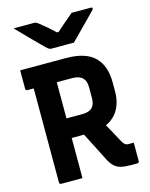

<svg xmlns="http://www.w3.org/2000/svg" viewBox="-137 -1032 873 1118"><g transform="rotate(-15 300.0 -473.0)"><path d="M397 -320Q423 -274 445 -234.5Q467 -195 492 -148Q501 -133 508.5 -127.5Q516 -122 527 -122Q532 -122 534.5 -122Q537 -122 541 -122H560Q560 -92 560 -66.5Q560 -41 560 -11Q560 -6 557 -3Q554 0 549 0Q542 0 530.5 0Q519 0 509 0Q475 0 452 -5.5Q429 -11 412.5 -25.5Q396 -40 382 -66Q356 -117 330.5 -167.5Q305 -218 279 -268ZM30 -700Q99 -700 168 -700Q237 -700 306 -700Q367 -700 410 -686Q453 -672 480 -644.5Q507 -617 519.5 -579Q532 -541 532 -494V-438Q532 -392 518 -355.5Q504 -319 477.5 -293.5Q451 -268 413 -255Q375 -242 327 -242Q297 -242 266.5 -242Q236 -242 205 -242L194 -236V-360Q223 -360 252.5 -360Q282 -360 311 -360Q339 -360 357 -368Q375 -376 383.5 -393.5Q392 -411 392 -436V-501Q392 -520 387.5 -534Q383 -548 373 -558Q364 -567 348.5 -572.5Q333 -578 311 -578Q266 -578 220.5 -578Q175 -578 130.5 -578Q86 -578 41 -578Q36 -578 33 -581Q30 -584 30 -589Q30 -618 30 -644.5Q30 -671 30 -700ZM218 0Q185 0 154.5 0Q124 0 90 0Q85 0 82 -3Q79 -6 79 -11Q79 -92 79 -167.5Q79 -243 79 -318Q79 -393 79 -469.5Q79 -546 79 -625H230L218 -598Q218 -565 218 -532.5Q218 -500 218 -470Q218 -408 218 -348.5Q218 -289 218 -227.5Q218 -166 218 -98Q218 -71 218 -46Q218 -21 218 0ZM374 -775Q359 -775 332 -775Q305 -775 278.5 -775Q252 -775 238 -775Q231 -775 225.5 -778Q220 -781 206 -794Q198 -802 181.5 -818.5Q165 -835 143.5 -856.5Q122 -878 99.5 -901.5Q77 -925 56 -946Q82 -946 116 -946Q150 -946 176 -946Q187 -946 191.5 -944Q196 -942 204 -936Q220 -924 248 -900Q276 -876 317 -837L265 -858Q281 -858 297.5 -858Q314 -858 331 -858L280 -836Q319 -872 350 -898.5Q381 -925 406 -946H520Q524 -946 526.5 -945.5Q529 -945 530 -943Q531 -941 531 -939Q531 -935 527.5 -931Q524 -927 510 -913Q497 -899 479.5 -881.5Q462 -864 442.5 -844.5Q423 -825 405.5 -806.5Q388 -788 374 -775Z"/></g></svg>

Font: Recursive Monospace
Style: Bold
Weight: 700
Version: Version 1.047